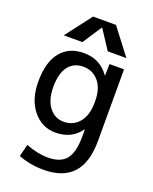

<svg xmlns="http://www.w3.org/2000/svg" viewBox="-177 -856 939 1181"><g transform="rotate(20 292.0 -265.0)"><path d="M296 -715 214 -590H92L222 -760H372L502 -590H380L298 -715ZM140 -270Q140 -186 177 -138Q214 -90 272 -90Q335 -90 373.5 -136.5Q412 -183 412 -265V-275Q412 -358 373 -404Q334 -450 272 -450Q210 -450 175 -404.5Q140 -359 140 -270ZM42 -270Q42 -397 96 -463.5Q150 -530 247 -530Q354 -530 413 -445H415L417 -520H512V-50Q512 230 257 230Q169 230 92 200L112 120Q188 150 257 150Q338 150 375 105.5Q412 61 412 -45V-90H410Q354 -10 247 -10Q159 -10 100.5 -81Q42 -152 42 -270Z"/></g></svg>

Font: M PLUS 1p Medium
Style: Regular
Weight: 500
Version: Version 1.062